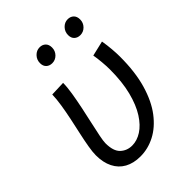

<svg xmlns="http://www.w3.org/2000/svg" viewBox="-202 -785 899 899"><g transform="rotate(-45 247.5 -336.0)"><path d="M194.6 12Q149.1 12 116.7 -5.9Q84.3 -23.9 67.3 -58Q50.2 -92.1 50.2 -139.8Q50.2 -161.2 55.7 -193.4Q61.1 -225.5 69.6 -263.8Q78 -302.1 86.5 -341.9Q94.9 -381.7 100.7 -418.7Q106.5 -455.6 107.3 -485.4L181.6 -488.1Q181.6 -460.7 175.5 -422.9Q169.4 -385.2 160.6 -342.9Q151.8 -300.6 142.9 -261.4Q134.1 -222.2 128 -192Q121.9 -161.7 121.9 -148Q121.9 -95.7 145.4 -73.6Q169 -51.5 203.2 -51.5Q235.4 -51.5 266.7 -71.5Q298 -91.5 323.9 -132Q349.8 -172.5 365.5 -233.9Q381.2 -295.3 381.2 -377.6Q381.2 -400.1 378.6 -428.5Q376 -457 372.1 -478.5L447.2 -496.1Q452.2 -466.7 454.6 -438Q457 -409.4 457 -386.9Q457 -284.6 435.1 -209.5Q413.1 -134.3 375.7 -85.4Q338.3 -36.4 291.6 -12.2Q244.8 12 194.6 12ZM211.2 -588.8Q193.3 -588.8 181.9 -599.4Q170.4 -610.1 170.4 -629.5Q170.4 -652 185.6 -667.8Q200.8 -683.7 221.6 -683.7Q239.5 -683.7 250.9 -672.8Q262.3 -661.9 262.3 -641.7Q262.3 -619.7 247.2 -604.2Q232 -588.8 211.2 -588.8ZM397 -588.8Q379.2 -588.8 367.7 -599.4Q356.3 -610.1 356.3 -629.5Q356.3 -652 371.5 -667.8Q386.6 -683.7 407.5 -683.7Q425.3 -683.7 436.8 -672.8Q448.2 -661.9 448.2 -641.7Q448.2 -619.7 433 -604.2Q417.9 -588.8 397 -588.8Z"/></g></svg>

Font: Source Sans Variable
Style: Italic
Weight: 200
Italic angle: -11°
Designer: Paul D. Hunt
Foundry: Adobe Systems Incorporated
Version: Version 3.006;hotconv 1.0.111;makeotfexe 2.5.65597